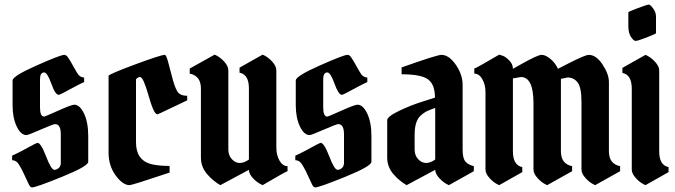

<svg xmlns="http://www.w3.org/2000/svg" viewBox="-20 -810 2954 840"><path d="M96 -219Q71 -219 53 -257Q35 -295 35 -350V-458Q35 -477 140 -523.5Q245 -570 261 -570Q270 -570 277 -559.5Q284 -549 288 -542.5Q292 -536 300.5 -520.5Q309 -505 315 -495Q328 -471 348 -471V-451Q332 -444 306 -430Q242 -395 237 -395Q222 -395 204.5 -444Q187 -493 173 -493Q155 -493 155 -463V-340Q155 -300 173 -300Q177 -300 235 -326Q293 -352 305 -352Q329 -352 347.5 -313.5Q366 -275 366 -215V-102Q366 -83 251.5 -36.5Q137 10 120 10Q113 10 106.5 -2.5Q100 -15 88.5 -41Q77 -67 66 -85Q53 -109 33 -109V-129Q49 -136 76 -150Q139 -185 144 -185Q159 -185 181.5 -126Q204 -67 218 -67Q228 -67 237 -75Q246 -83 246 -97V-222Q246 -267 221 -267Q213 -267 158 -243Q103 -219 96 -219Z M593 -473Q583 -473 575 -463V-187Q575 -110 641 -92Q675 -84 722 -84V-55Q558 0 547 0Q517 0 486 -42.5Q455 -85 455 -142V-478Q455 -485 569.5 -527.5Q684 -570 701 -570Q707 -570 715 -541Q723 -512 733.5 -471Q744 -430 755.5 -410.5Q767 -391 799 -391V-371Q777 -361 724.5 -335.5Q672 -310 668 -310Q653 -310 630 -391.5Q607 -473 593 -473Z M1069 -112V-423Q1069 -484 1028 -492V-514L1129 -571Q1151 -562 1170 -541.5Q1189 -521 1189 -503V-164Q1189 -131 1203 -107Q1217 -83 1238 -83V-61Q1231 -60 1129 0Q1106 -10 1087.5 -29.5Q1069 -49 1069 -67L944 0Q941 -2 935 -5.5Q929 -9 914.5 -20.5Q900 -32 889 -45Q859 -78 859 -120V-423Q859 -478 810 -488V-510L919 -571Q941 -562 960 -541.5Q979 -521 979 -503V-156Q979 -130 994.5 -113.5Q1010 -97 1029 -97Q1048 -97 1069 -112Z M1335 -219Q1310 -219 1292 -257Q1274 -295 1274 -350V-458Q1274 -477 1379 -523.5Q1484 -570 1500 -570Q1509 -570 1516 -559.5Q1523 -549 1527 -542.5Q1531 -536 1539.5 -520.5Q1548 -505 1554 -495Q1567 -471 1587 -471V-451Q1571 -444 1545 -430Q1481 -395 1476 -395Q1461 -395 1443.5 -444Q1426 -493 1412 -493Q1394 -493 1394 -463V-340Q1394 -300 1412 -300Q1416 -300 1474 -326Q1532 -352 1544 -352Q1568 -352 1586.5 -313.5Q1605 -275 1605 -215V-102Q1605 -83 1490.5 -36.5Q1376 10 1359 10Q1352 10 1345.5 -2.5Q1339 -15 1327.5 -41Q1316 -67 1305 -85Q1292 -109 1272 -109V-129Q1288 -136 1315 -150Q1378 -185 1383 -185Q1398 -185 1420.5 -126Q1443 -67 1457 -67Q1467 -67 1476 -75Q1485 -83 1485 -97V-222Q1485 -267 1460 -267Q1452 -267 1397 -243Q1342 -219 1335 -219Z M2004 -438V-155Q2004 -118 2016 -103.5Q2028 -89 2053 -83V-61L1944 0Q1922 -9 1903 -29.5Q1884 -50 1884 -67L1759 0Q1756 -2 1750 -5.5Q1744 -9 1729.5 -20.5Q1715 -32 1704 -45Q1674 -78 1674 -120V-284Q1674 -300 1726 -325Q1778 -350 1830 -366L1883 -383Q1883 -440 1853 -462.5Q1823 -485 1737 -485V-515Q1892 -570 1911 -570Q1944 -570 1974 -527Q2004 -484 2004 -438ZM1884 -112V-338Q1859 -329 1846.5 -323Q1834 -317 1820 -304Q1794 -280 1794 -221V-156Q1794 -130 1809.5 -113.5Q1825 -97 1844 -97Q1863 -97 1884 -112Z M2104 -68V-407Q2104 -440 2090 -464Q2076 -488 2055 -488V-510Q2062 -511 2164 -571Q2171 -569 2181 -565.5Q2191 -562 2207.5 -546Q2224 -530 2224 -509Q2230 -512 2258 -528Q2332 -570 2349.5 -570Q2367 -570 2388.5 -552Q2410 -534 2421 -509Q2423 -510 2462 -530Q2540 -570 2556 -570Q2588 -570 2616 -528Q2644 -486 2644 -451V-148Q2644 -93 2693 -83V-61L2584 0Q2562 -9 2543 -29.5Q2524 -50 2524 -68V-363Q2524 -428 2507 -449.5Q2490 -471 2463 -471L2434 -465V-148Q2434 -93 2483 -83V-61L2374 0Q2352 -9 2333 -29.5Q2314 -50 2314 -68V-358Q2314 -473 2259 -473L2224 -467V-148Q2224 -87 2265 -79V-57L2164 0Q2142 -9 2123 -29.5Q2104 -50 2104 -68Z M2864 -502V-148Q2864 -87 2905 -79V-57L2804 0Q2782 -9 2763 -29.5Q2744 -50 2744 -68V-422Q2744 -483 2703 -491V-513L2804 -570Q2826 -561 2845 -540.5Q2864 -520 2864 -502ZM2729 -695V-756Q2729 -759 2770.5 -774.5Q2812 -790 2818.5 -790Q2825 -790 2837.5 -773Q2850 -756 2850 -738V-665Q2850 -662 2810 -646.5Q2770 -631 2761 -631Q2752 -631 2740.5 -648.5Q2729 -666 2729 -695Z"/></svg>

Font: Pirata One
Style: Regular
Weight: 400
Designer: Rodrigo Fuenzalida, Nicolas Massi
Foundry: Rodrigo Fuenzalida, Nicolas Massi
Version: Version 1.001